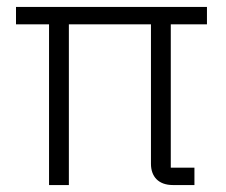

<svg xmlns="http://www.w3.org/2000/svg" viewBox="-20 -532 650 552"><path d="M471 -462H575V-512H26V-462H121V0H178V-462H414V-61C414 -25 435 0 477 0H539V-50H471Z"/></svg>

Font: IBM Plex Devanagari Light
Style: Regular
Weight: 300
Designer: Mike Abbink, Paul van der Laan, Pieter van Rosmalen, Erin McLaughlin
Foundry: Bold Monday
Version: Version 1.0